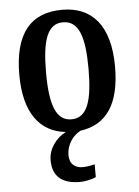

<svg xmlns="http://www.w3.org/2000/svg" viewBox="-55 -590 632 873"><g transform="rotate(-5 261.0 -153.5)"><path d="M348 224V166C327 171 309 174 293 174C259 174 233 156 233 115C233 62 265 25 297 8C417 -8 479 -98 479 -269C479 -457 397 -547 262 -547C117 -547 42 -457 42 -269C42 -95 113 -4 230 8C186 30 150 77 150 130C150 206 195 240 276 240C294 240 330 234 348 224ZM261 -47C190 -47 164 -123 164 -269C164 -415 189 -490 260 -490C333 -490 358 -415 358 -269C358 -123 333 -47 261 -47Z"/></g></svg>

Font: Noto Serif Condensed Semi
Style: Regular
Weight: 600
Width: 3
Designer: Monotype Design Team
Foundry: Monotype Imaging Inc.
Version: Version 1.002